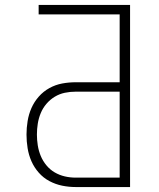

<svg xmlns="http://www.w3.org/2000/svg" viewBox="-20 -755 640 775"><path d="M286 0Q258 0 231 -5.5Q204 -11 179.5 -24Q155 -37 136.5 -58Q118 -79 107 -104Q96 -129 91.5 -156.5Q87 -184 87 -212Q87 -239 91.5 -266.5Q96 -294 107 -319Q118 -344 136.5 -365Q155 -386 179.5 -399.5Q204 -413 231 -418Q258 -423 286 -423H463V-697H136V-735H505V0ZM286 -38H463V-385H286Q263 -385 241.5 -380.5Q220 -376 201 -364.5Q182 -353 167.5 -336Q153 -319 144.5 -298.5Q136 -278 132.5 -256Q129 -234 129 -212Q129 -190 132.5 -168Q136 -146 144.5 -125.5Q153 -105 167.5 -87.5Q182 -70 201 -59Q220 -48 241.5 -43Q263 -38 286 -38Z"/></svg>

Font: Iosevka Extralight Extended
Style: Regular
Weight: 200
Width: 7
Monospace: yes
Designer: Belleve Invis
Foundry: Belleve Invis
Version: Version 32.5.0; ttfautohint (v1.8.4)